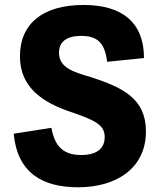

<svg xmlns="http://www.w3.org/2000/svg" viewBox="-20 -762 660 794"><path d="M423 -506.5 575.5 -522C575.5 -668 486.5 -741.5 325.5 -741.5C157.5 -741.5 62.5 -664.5 62.5 -529C62.5 -398 160 -337.5 270 -300C377 -264 413 -244 413 -195C413 -157.5 391.5 -121 315.5 -121C239.5 -121 206 -159.5 192.5 -233.5L36.5 -209C52.5 -44.5 158 12.5 303.5 12.5C459.5 12.5 583.5 -65 583.5 -218.5C583.5 -354 488.5 -400 356 -443C284.5 -464 224 -481.5 224 -544C224 -586 251 -613.5 316 -613.5C381 -613.5 413.5 -586.5 423 -506.5Z"/></svg>

Font: Monaspace Neon ExtraBold
Style: Regular
Weight: 800
Designer: Riley Cran & the Lettermatic Team
Foundry: Lettermatic
Version: Version 1.200 (Monaspace Neon)